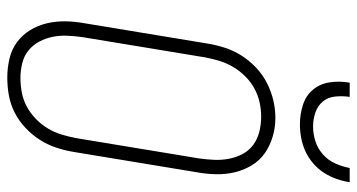

<svg xmlns="http://www.w3.org/2000/svg" viewBox="-252 -744 1003 540"><g transform="rotate(90 250.0 -473.5)"><path d="M198 8Q171 8 145 2Q119 -4 98.5 -19Q78 -34 64.5 -56Q51 -78 45 -103.5Q39 -129 39.5 -156Q40 -183 45 -210L102 -555Q106 -580 114 -604.5Q122 -629 136 -651Q150 -673 169.5 -691.5Q189 -710 212.5 -722Q236 -734 261 -740Q286 -746 311 -746Q338 -746 363.5 -738.5Q389 -731 410 -716.5Q431 -702 444.5 -679.5Q458 -657 464 -632Q470 -607 469.5 -579.5Q469 -552 464 -525L407 -180Q403 -155 395 -130.5Q387 -106 373 -84Q359 -62 339.5 -43.5Q320 -25 296.5 -13Q273 -1 248 3.5Q223 8 198 8ZM199 -29Q220 -29 240.5 -33Q261 -37 279.5 -47Q298 -57 314 -72.5Q330 -88 341 -106.5Q352 -125 358 -145Q364 -165 368 -186L425 -531Q428 -552 429 -573.5Q430 -595 426 -615.5Q422 -636 412.5 -654Q403 -672 386.5 -684Q370 -696 349.5 -701Q329 -706 308 -706Q287 -706 267 -701.5Q247 -697 228.5 -687Q210 -677 194.5 -661.5Q179 -646 168 -627.5Q157 -609 151 -589.5Q145 -570 141 -549L84 -204Q81 -183 80 -161.5Q79 -140 83 -120Q87 -100 96.5 -82Q106 -64 121.5 -51.5Q137 -39 157.5 -34Q178 -29 199 -29ZM329 -815Q301 -815 274.5 -823.5Q248 -832 231.5 -852Q215 -872 211 -899.5Q207 -927 212 -955H252Q249 -935 251 -914.5Q253 -894 265 -879.5Q277 -865 296 -858.5Q315 -852 335 -852Q356 -852 376.5 -858.5Q397 -865 413.5 -879.5Q430 -894 439 -914Q448 -934 452 -955H492Q489 -936 482.5 -917.5Q476 -899 465 -882Q454 -865 438 -851.5Q422 -838 404 -830Q386 -822 367 -818.5Q348 -815 329 -815Z"/></g></svg>

Font: Iosevka Slab XLtObl
Style: Regular
Weight: 200
Italic angle: -9°
Monospace: yes
Designer: Belleve Invis
Foundry: Belleve Invis
Version: Version 11.1.1; ttfautohint (v1.8.3)